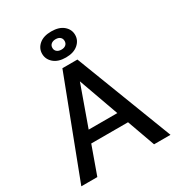

<svg xmlns="http://www.w3.org/2000/svg" viewBox="-213 -1052 1091 1184"><g transform="rotate(-30 333.0 -460.0)"><path d="M16 0ZM463 -198H201L130 0H16L279 -689H386L651 0H534ZM434 -280 332 -565 230 -280ZM215 -828Q215 -867 246 -893.5Q277 -920 332 -920Q388 -920 419 -893.5Q450 -867 450 -828Q450 -789 418.5 -762Q387 -735 332 -735Q277 -735 246 -762Q215 -789 215 -828ZM375 -828Q375 -845 363.5 -855Q352 -865 332 -865Q312 -865 300 -855Q288 -845 288 -828Q288 -811 300 -801Q312 -791 332 -791Q352 -791 363.5 -801Q375 -811 375 -828Z"/></g></svg>

Font: Martel Sans SemiBold
Style: Regular
Weight: 600
Designer: Dan Reynolds and Mathieu Réguer
Foundry: Dan Reynolds and Mathieu Réguer
Version: Version 1.002; ttfautohint (v1.1) -l 5 -r 5 -G 72 -x 0 -D la